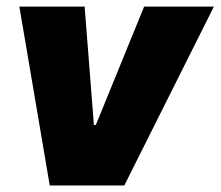

<svg xmlns="http://www.w3.org/2000/svg" viewBox="-20 -566 673 586"><path d="M632.8 -545.9 359.4 0H131.8L39.1 -545.9H238.3L266.6 -184.6H272.5L419.9 -545.9Z"/></svg>

Font: Inter Tight Black
Style: Italic
Weight: 900
Italic angle: -9.39999°
Designer: Rasmus Andersson
Foundry: rsms
Version: Version 3.004; ttfautohint (v1.8.4.7-5d5b)